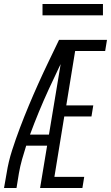

<svg xmlns="http://www.w3.org/2000/svg" viewBox="-21 -933 551 953"><path d="M-1 0 12 -74Q21 -131 39 -187Q57 -243 78 -298.5Q99 -354 122 -409Q145 -464 169.5 -518.5Q194 -573 220 -627Q246 -681 272 -735H300L298 -723L327 -710Q272 -601 221 -490Q170 -379 128 -265H222L213 -210H109Q98 -176 88.5 -142Q79 -108 73 -74L61 0ZM178 0 300 -735H510L501 -680H352L308 -410H442L433 -355H298L249 -55H397L388 0ZM190 -857V-913H490V-857Z"/></svg>

Font: Iosevka Curly Light Oblique
Style: Regular
Weight: 300
Italic angle: -9°
Monospace: yes
Designer: Belleve Invis
Foundry: Belleve Invis
Version: Version 11.1.0; ttfautohint (v1.8.3)